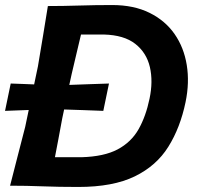

<svg xmlns="http://www.w3.org/2000/svg" viewBox="-23 -737 780 762"><path d="M17 0Q32 -58.5 45.8 -112.5Q59.5 -166.5 77 -233.5L91 -300.5Q68.5 -299.5 45.2 -298.8Q22 -298 -3 -297L19.5 -405.5Q44.5 -404.5 67.5 -403.8Q90.5 -403 112.5 -402L127.5 -473.5Q139.5 -544 148.5 -599.2Q157.5 -654.5 167 -713Q226.5 -713 291 -715Q355.5 -717 422 -717Q508 -717 570.2 -686.2Q632.5 -655.5 669.8 -602Q707 -548.5 718.2 -479Q729.5 -409.5 713.5 -332Q692.5 -230.5 645.2 -154.8Q598 -79 511.8 -37Q425.5 5 288 5Q209.5 5 145.8 2.5Q82 0 17 0ZM195 -113H300Q390 -115.5 444 -144.2Q498 -173 527 -224.2Q556 -275.5 570.5 -345.5Q585 -414 571.8 -471Q558.5 -528 513.8 -563Q469 -598 389 -600H298.5Q289.5 -563 281 -526.2Q272.5 -489.5 261.5 -443.5L252 -400Q290.5 -401.5 329 -402.8Q367.5 -404 409.5 -405.5L387 -297Q345 -298.5 307.2 -300Q269.5 -301.5 231.5 -302.5L224 -267Q216 -222.5 208.8 -185.2Q201.5 -148 195 -113Z"/></svg>

Font: Commissioner Loud SemiBold
Style: Italic
Weight: 600
Italic angle: -12°
Designer: Kostas Bartsokas
Foundry: Kostas Bartsokas
Version: Version 1.000; ttfautohint (v1.8.3)